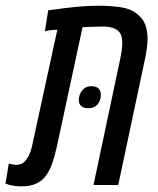

<svg xmlns="http://www.w3.org/2000/svg" viewBox="-65 -660 562 685"><path d="M10.3 4.9Q-4.9 4.9 -18.6 2.4Q-32.2 0 -45.4 -4.9L-33.7 -76.2Q-16.1 -71.8 -6.8 -71.8Q6.8 -72.3 15.4 -77.6Q23.9 -83 32.2 -95.7Q37.6 -103 41.7 -113.5Q45.9 -124 49.8 -141.1L139.6 -554.2Q128.4 -553.7 117.4 -552.5Q106.4 -551.3 95.2 -548.3L106.9 -623Q136.7 -627.4 166.5 -631.1Q196.3 -634.8 226.8 -637.2Q257.3 -639.6 289.6 -639.6Q328.6 -639.6 366.2 -634Q403.8 -628.4 426.8 -607.9Q446.3 -592.3 453.9 -570.1Q461.4 -547.9 461.4 -523.9Q461.4 -506.3 458.5 -485.1Q455.6 -463.9 450.2 -439.9L356.9 0H268.6L362.8 -444.8Q371.1 -481.9 371.1 -505.4Q371.1 -524.9 366.5 -535.9Q361.8 -546.9 351.6 -553.7Q344.2 -558.6 335.4 -561Q326.7 -563.5 318.1 -564.5Q309.6 -565.4 302.2 -565.4Q293.9 -565.4 274.4 -564.7Q254.9 -564 229.5 -563L137.7 -136.2Q129.9 -101.1 120.4 -74.7Q110.8 -48.3 96.7 -30.5Q82.5 -12.7 61.8 -3.9Q41 4.9 10.3 4.9ZM250 -273.9Q233.4 -273.9 224.9 -281.5Q216.3 -289.1 216.3 -303.2Q216.3 -322.8 228.3 -337.6Q240.2 -352.5 261.2 -352.5Q277.3 -352.5 286.1 -344.7Q294.9 -336.9 294.9 -321.8Q294.9 -301.8 283.2 -287.8Q271.5 -273.9 250 -273.9Z"/></svg>

Font: Open Sans Condensed Medium
Style: Italic
Weight: 500
Width: 3
Italic angle: -12°
Designer: Monotype Design Team
Foundry: Monotype Imaging Inc.
Version: Version 3.000